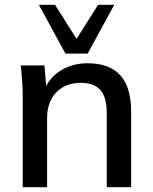

<svg xmlns="http://www.w3.org/2000/svg" viewBox="-20 -775 633 795"><path d="M74 0V-383Q74 -412 71.5 -442.5Q69 -473 66 -504H164L173 -398H161Q184 -454 232 -483.5Q280 -513 343 -513Q432 -513 477.5 -464Q523 -415 523 -312V0H422V-306Q422 -373 395.5 -402.5Q369 -432 315 -432Q251 -432 213 -392.5Q175 -353 175 -286V0ZM251 -553 141 -755H208L297 -614L386 -755H453L343 -553Z"/></svg>

Font: Mulish ExtraLight SemiBold
Style: Regular
Weight: 600
Version: Version 3.603